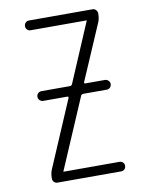

<svg xmlns="http://www.w3.org/2000/svg" viewBox="-83 -791 666 852"><g transform="rotate(-10 250.0 -365.0)"><path d="M92.8 -63.5 219.7 -360.4Q223.6 -368.2 214.8 -368.2H107.4Q98.6 -368.2 91.8 -374.5Q85 -380.9 85 -390.1Q85 -399.4 91.3 -405.8Q97.7 -412.1 107.4 -412.1H234.4Q243.2 -412.1 246.1 -419.9L358.4 -683.6V-684.6L359.4 -685.5Q359.4 -686.5 358.4 -686.5H106.4Q97.7 -686.5 91.3 -692.9Q85 -699.2 85 -708Q85 -716.8 90.8 -723.6Q96.7 -730.5 106.4 -730.5H393.6Q402.3 -730.5 408.7 -723.6Q415 -716.8 415 -708Q415 -683.6 407.2 -667L300.8 -419.9Q296.9 -412.1 305.7 -412.1H392.6Q401.4 -412.1 408.2 -405.8Q415 -399.4 415 -390.1Q415 -380.9 408.7 -374.5Q402.3 -368.2 392.6 -368.2H288.1Q279.3 -368.2 276.4 -360.4L141.6 -45.9V-44.9L140.6 -43.9Q140.6 -43 141.6 -43H393.6Q402.3 -43 408.7 -37.1Q415 -31.2 415 -22Q415 -12.7 409.2 -6.3Q403.3 0 393.6 0H106.4Q97.7 0 91.3 -6.3Q85 -12.7 85 -22.5Q85 -46.9 92.8 -63.5Z"/></g></svg>

Font: Rounded-X Mgen+ 1mn light
Style: Regular
Weight: 200
Designer: [Source Han Sans]
Ryoko NISHIZUKA  (kana & ideographs); Paul D. Hunt (Latin, Greek & Cyrillic); Wenlong ZHANG  (bopomofo
Version: Version 1.059.20150602